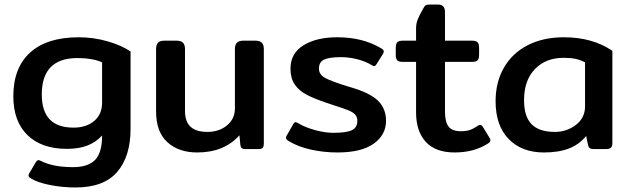

<svg xmlns="http://www.w3.org/2000/svg" viewBox="-20 -660 2790 850"><path d="M117 130Q101 121 109 108L138 59Q144 49 150 49Q154 49 160 52Q215 80 303 80Q370 80 401 48Q432 16 432 -60Q404 -30 366.5 -15.5Q329 -1 276 -1Q164 -1 101.5 -62Q39 -123 39 -234Q39 -360 113.5 -427.5Q188 -495 329 -495Q394 -495 456.5 -477Q519 -459 558 -432V-89Q558 32 499 101Q440 170 314 170Q256 170 201 159Q146 148 117 130ZM432 -206V-384Q413 -393 384 -398Q355 -403 323 -403Q165 -403 165 -242Q165 -168 200 -131.5Q235 -95 306 -95Q362 -95 397 -124.5Q432 -154 432 -206Z M671 -166V-443Q671 -462 679.5 -471Q688 -480 708 -480H761Q781 -480 790 -471Q799 -462 799 -443V-169Q799 -121 824 -98.5Q849 -76 898 -76Q950 -76 985 -105Q1020 -134 1020 -180V-443Q1020 -462 1029 -471Q1038 -480 1058 -480H1110Q1130 -480 1139 -471Q1148 -462 1148 -443V-27Q1148 -11 1143 -5.5Q1138 0 1122 0H1066Q1055 0 1050 -4.5Q1045 -9 1044 -19L1040 -61Q972 15 853 15Q771 15 721 -30.5Q671 -76 671 -166Z M1259 -35Q1246 -42 1246 -50Q1246 -56 1250 -61L1278 -110Q1283 -119 1288 -119Q1293 -119 1301 -114Q1331 -96 1375 -84Q1419 -72 1456 -72Q1513 -72 1537.5 -83.5Q1562 -95 1562 -125Q1562 -142 1552.5 -152.5Q1543 -163 1524 -171Q1505 -179 1461 -193Q1461 -193 1428 -204Q1371 -223 1337 -241Q1303 -259 1284.5 -286.5Q1266 -314 1266 -356Q1266 -424 1323.5 -459.5Q1381 -495 1473 -495Q1585 -495 1666 -447Q1679 -440 1679 -432Q1679 -427 1674 -419L1647 -376Q1641 -367 1637 -367Q1633 -367 1625 -372Q1599 -388 1562.5 -397.5Q1526 -407 1489 -407Q1439 -407 1415.5 -396.5Q1392 -386 1392 -356Q1392 -330 1419.5 -315Q1447 -300 1515 -279L1548 -269Q1626 -244 1657.5 -210Q1689 -176 1689 -125Q1689 -63 1634.5 -24Q1580 15 1474 15Q1414 15 1357 2.5Q1300 -10 1259 -35Z M1822 -162V-386H1765Q1745 -386 1738.5 -393Q1732 -400 1732 -419V-446Q1732 -465 1738.5 -472.5Q1745 -480 1765 -480H1822V-535Q1822 -556 1829.5 -574.5Q1837 -593 1853 -621Q1859 -633 1864.5 -636.5Q1870 -640 1884 -640H1917Q1935 -640 1942.5 -631.5Q1950 -623 1950 -606V-480H2068Q2088 -480 2094.5 -472.5Q2101 -465 2101 -446V-419Q2101 -400 2094.5 -393Q2088 -386 2068 -386H1950V-166Q1950 -120 1966 -99.5Q1982 -79 2021 -79Q2044 -79 2060 -84.5Q2076 -90 2095 -103Q2100 -107 2106 -107Q2112 -107 2118 -98L2147 -50Q2151 -45 2151 -39Q2151 -32 2141 -25Q2079 15 1993 15Q1908 15 1865 -32Q1822 -79 1822 -162Z M2174 -212Q2174 -296 2211 -360.5Q2248 -425 2316.5 -460Q2385 -495 2476 -495Q2603 -495 2691 -435V-27Q2691 -12 2684.5 -6Q2678 0 2662 0H2607Q2596 0 2590.5 -4.5Q2585 -9 2583 -19L2575 -58Q2544 -20 2498.5 -2.5Q2453 15 2388 15Q2290 15 2232 -44.5Q2174 -104 2174 -212ZM2570 -189V-384Q2549 -395 2527.5 -399.5Q2506 -404 2475 -404Q2396 -404 2348 -354Q2300 -304 2300 -216Q2300 -144 2333.5 -110Q2367 -76 2436 -76Q2489 -76 2529.5 -107Q2570 -138 2570 -189Z"/></svg>

Font: Mitr
Style: Regular
Weight: 400
Designer: Thanarat Vachiruckul
Foundry: Cadson Demak
Version: Version 1.002